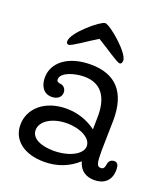

<svg xmlns="http://www.w3.org/2000/svg" viewBox="-125 -744 740 845"><g transform="rotate(20 245.0 -322.0)"><path d="M332 -197C291 -227 244 -243 192 -243C92 -243 25 -184 25 -107C25 -35 85 11 178 11C240 11 292 -10 334 -48C346 -5 377 11 413 11C452 11 490 -8 490 -65C490 -82 486 -98 469 -98C450 -98 443 -84 442 -76C439 -59 437 -49 422 -49C404 -49 400 -62 400 -123C400 -163 403 -238 403 -267C403 -396 344 -462 226 -462C121 -462 55 -410 55 -339C55 -304 71 -269 112 -269C138 -269 156 -283 156 -305C156 -326 140 -335 131 -336C118 -338 111 -340 111 -351C111 -384 173 -402 218 -402C297 -402 333 -348 333 -261C333 -247 332 -197 332 -197ZM96 -108C96 -151 149 -183 217 -183C280 -183 332 -155 332 -118C332 -79 272 -49 201 -49C144 -49 96 -68 96 -108ZM343 -510C351 -510 354 -518 354 -527C354 -563 247 -655 223 -655C203 -655 93 -565 93 -523C93 -515 97 -510 104 -510C118 -510 177 -554 223 -581C269 -554 329 -510 343 -510Z"/></g></svg>

Font: Life Savers
Style: Bold
Weight: 700
Designer: Pablo Impallari, Rodrigo Fuenzalida, Brenda Gallo
Foundry: Pablo Impallari, Rodrigo Fuenzalida, Brenda Gallo
Version: Version 3.000